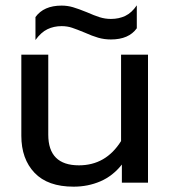

<svg xmlns="http://www.w3.org/2000/svg" viewBox="-20 -685 640 720"><path d="M113 -621Q144 -664 211 -664Q233 -664 253.5 -658Q274 -652 306 -639Q333 -627 353.5 -620.5Q374 -614 396 -614Q426 -614 450 -625.5Q474 -637 493 -665V-579Q463 -537 396 -537Q371 -537 348.5 -543.5Q326 -550 297 -563Q268 -575 250 -581Q232 -587 211 -587Q182 -587 158 -575.5Q134 -564 113 -535ZM60 -176V-480H161V-180Q161 -65 276 -65Q377 -65 434 -156V-480H535V0H437V-68Q403 -25 356.5 -5Q310 15 256 15Q159 15 109.5 -37Q60 -89 60 -176Z"/></svg>

Font: Prompt
Style: Regular
Weight: 400
Designer: Katatrad Team
Foundry: CadsonDemak
Version: Version 1.001